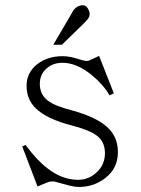

<svg xmlns="http://www.w3.org/2000/svg" viewBox="-20 -700 540 737"><path d="M78.1 -143.6 65.4 -137.7 124 15.6 165 -1Q175.8 -4.9 190.4 -2.9Q199.2 -1 218.8 4.9Q238.3 10.7 248 12.7Q266.6 17.6 283.2 17.6Q339.8 17.6 382.8 -15.6Q432.6 -52.7 432.6 -116.2Q432.6 -175.8 390.6 -212.9Q348.6 -251 255.9 -276.4L252.9 -277.3Q193.4 -293 170.9 -308.6Q132.8 -333 132.8 -377.9Q132.8 -415 159.2 -437.5Q183.6 -459 219.7 -459Q274.4 -459 332 -412.1Q377 -375 400.4 -334L417 -341.8L360.4 -485.4L322.3 -467.8Q315.4 -464.8 305.7 -466.8Q298.8 -467.8 283.2 -472.7Q264.6 -478.5 254.9 -480.5Q236.3 -484.4 220.7 -484.4Q161.1 -484.4 121.1 -452.1Q82 -419.9 82 -371.1Q82 -319.3 116.2 -285.2Q158.2 -243.2 257.8 -217.8Q325.2 -200.2 352.5 -178.7Q382.8 -155.3 382.8 -112.3Q382.8 -67.4 350.6 -38.1Q320.3 -9.8 280.3 -9.8Q217.8 -9.8 161.1 -54.7Q121.1 -85 78.1 -143.6ZM184.6 -528.3H217.8L299.8 -608.4Q318.4 -626 322.3 -635.7Q328.1 -650.4 316.4 -668.9Q305.7 -684.6 285.2 -677.7Q264.6 -670.9 253.9 -646.5Z"/></svg>

Font: BatangChe
Style: Regular
Weight: 400
Monospace: yes
Version: Version 2.21